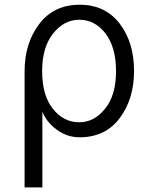

<svg xmlns="http://www.w3.org/2000/svg" viewBox="-20 -563 630 812"><path d="M315.4 -45.9Q377.9 -45.9 423.8 -102.5Q470.7 -159.2 470.7 -262.7Q470.7 -363.3 425.8 -421.9Q380.9 -479.5 315.4 -479.5Q251 -479.5 204.1 -420.9Q158.2 -362.3 158.2 -262.7Q158.2 -160.2 203.1 -103.5Q248 -45.9 315.4 -45.9ZM84 229.5Q84 106.4 84 -261.7Q84 -379.9 145.5 -460.9Q207 -543 317.4 -543Q424.8 -543 486.3 -462.9Q546.9 -383.8 546.9 -262.7Q546.9 -144.5 486.3 -63.5Q425.8 17.6 316.4 17.6Q262.7 17.6 218.8 -15.6Q175.8 -47.9 159.2 -90.8Q159.2 15.6 159.2 229.5Q140.6 229.5 84 229.5Z"/></svg>

Font: Gothic A1
Style: Regular
Weight: 400
Designer: HanYang I&C Co.,Ltd.
Version: Version 2.50